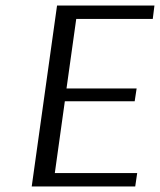

<svg xmlns="http://www.w3.org/2000/svg" viewBox="-20 -670 575 690"><path d="M466 0H94L185 -650H535L529 -602H254L219 -352H471L464 -306H213L177 -48H473Z"/></svg>

Font: Arsenal
Style: Italic
Weight: 400
Italic angle: -9.10001°
Designer: Andrij Shevchenko
Foundry: Stairsfor
Version: Version 2.001;PS 002.001;hotconv 1.0.88;makeotf.lib2.5.64775